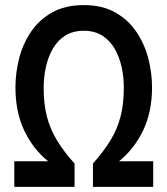

<svg xmlns="http://www.w3.org/2000/svg" viewBox="-20 -732 656 752"><path d="M36 0V-100.5H168.5Q109 -148.5 74.8 -221Q40.5 -293.5 40.5 -390Q40.5 -446.5 55 -503.2Q69.5 -560 101.2 -607.2Q133 -654.5 184 -683.2Q235 -712 308 -712Q380.5 -712 431.5 -683.2Q482.5 -654.5 514.2 -607.2Q546 -560 560.8 -503.2Q575.5 -446.5 575.5 -390Q575.5 -293.5 540.5 -221Q505.5 -148.5 446.5 -100.5H580V0H344V-91.5Q385 -137.5 412 -181.2Q439 -225 452 -274.8Q465 -324.5 465 -389Q465 -429.5 456.5 -468.8Q448 -508 429.5 -540.5Q411 -573 381 -592.2Q351 -611.5 308 -611.5Q265 -611.5 235 -592.2Q205 -573 186.5 -540.5Q168 -508 159.5 -468.5Q151 -429 151 -388Q151 -324 164 -274.5Q177 -225 203.8 -181.2Q230.5 -137.5 272 -91.5V0Z"/></svg>

Font: Overpass Mono SemiBold
Style: Regular
Weight: 600
Monospace: yes
Designer: Delve Withrington, Dave Bailey
Foundry: Delve Fonts LLC
Version: Version 4.000